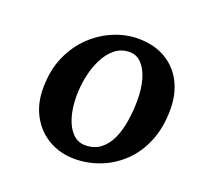

<svg xmlns="http://www.w3.org/2000/svg" viewBox="-86 -894 640 622"><g transform="rotate(20 233.5 -583.5)"><path d="M294.2 -801.7Q348.8 -801 387.4 -777.8Q426 -754.5 446.6 -714.1Q467.1 -673.7 467.1 -621.7Q467.1 -558.6 447.1 -510.4Q427.2 -462.2 393.2 -429.8Q359.1 -397.4 316.5 -381Q273.9 -364.6 228.9 -364.7Q179.3 -364.9 140.1 -387.6Q100.9 -410.3 78.5 -451Q56 -491.7 56 -545.7Q56 -607.3 77.1 -655.2Q98.2 -703 133 -735.8Q167.8 -768.5 209.9 -785.4Q252 -802.3 294.2 -801.7ZM280.3 -751.3Q251.2 -751.3 229.7 -733.9Q208.3 -716.5 194.2 -688Q180.1 -659.5 173.1 -625.6Q166.2 -591.7 166.2 -559.1Q166.2 -517.7 175.9 -486Q185.6 -454.3 203.5 -436.3Q221.4 -418.3 246.1 -418.1Q277.8 -418 299.1 -434.4Q320.4 -450.8 333 -478.7Q345.6 -506.7 351 -541.6Q356.5 -576.6 356.5 -613.3Q356.5 -653.9 347.3 -685Q338.1 -716.1 321.1 -733.7Q304.1 -751.3 280.3 -751.3Z"/></g></svg>

Font: Merriweather 7pt Light
Style: Italic
Weight: 300
Italic angle: -7.8°
Designer: Eben Sorkin
Foundry: Eben Sorkin
Version: Version 2.200;gftools[0.9.31]